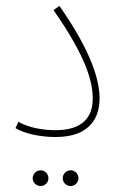

<svg xmlns="http://www.w3.org/2000/svg" viewBox="-20 -456 406 646"><path d="M32 -25C65 -5 119 5 167 5C287 5 315 -65 315 -125C315 -183 290 -279 180 -436L160 -422C272 -262 292 -179 292 -124C292 -64 260 -18 167 -18C125 -18 77 -26 42 -46ZM218 170C232 170 244 158 244 144C244 129 232 117 218 117C203 117 191 129 191 144C191 158 203 170 218 170ZM117 170C131 170 143 158 143 144C143 129 131 117 117 117C102 117 90 129 90 144C90 158 102 170 117 170Z"/></svg>

Font: Noto Sans Arabic SemCond Thin
Style: Regular
Weight: 100
Width: 4
Designer: Monotype Design Team, Nadine Chahine, Nizar Qandah and Khaled Hosny
Foundry: Monotype Imaging Inc.
Version: Version 2.012